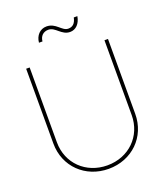

<svg xmlns="http://www.w3.org/2000/svg" viewBox="-165 -1035 991 1154"><g transform="rotate(-20 330.0 -458.5)"><path d="M330.1 7.8C479.5 7.8 591.8 -101.1 591.8 -249V-727.5H569.3V-249C569.3 -114.3 467.3 -14.6 330.1 -14.6C192.9 -14.6 90.8 -114.3 90.8 -249V-727.5H68.4V-249C68.4 -101.6 181.2 7.8 330.1 7.8ZM393.1 -844.7C430.2 -844.7 458 -873 465.8 -919.4H442.9C435.1 -882.3 417 -867.2 389.2 -867.2C349.1 -867.2 330.1 -924.8 269.5 -924.8C228 -924.8 198.2 -892.6 194.3 -848.1H216.8C219.7 -881.8 241.2 -902.3 273.4 -902.3C318.4 -902.3 338.4 -844.7 393.1 -844.7Z"/></g></svg>

Font: Raveo Display Display Thin
Style: Regular
Weight: 100
Designer: Jakub Foglar, Rasmus Andersson (Inter)
Foundry: Jakubfoglar.com
Version: Version 1.100;Glyphs 3.2.3 (3260)